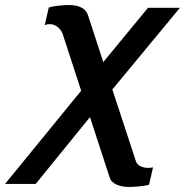

<svg xmlns="http://www.w3.org/2000/svg" viewBox="-66 -532 736 764"><path d="M284 -472C275 -499 248 -512 208 -512C189 -512 149 -509 128 -502L112 -432C119 -435 125 -436 131 -436C155 -436 176 -419 184 -395L257 -171L-46 200H76L292 -66L371 176C379 201 414 212 447 212C464 212 509 209 527 203L543 134C537 135 531 136 524 136C504 136 481 129 475 110L381 -176L650 -501H523L345 -285Z"/></svg>

Font: Perun SemiBold Italic
Style: Regular
Weight: 400
Italic angle: -12°
Foundry: Copyright (c) Stefan Peev, Context Ltd, 2016
Version: Version 1.026